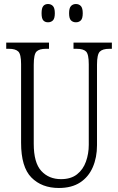

<svg xmlns="http://www.w3.org/2000/svg" viewBox="-20 -926 589 956"><path d="M273 10Q188 10 136.5 -42Q85 -94 85 -215V-607Q85 -656 71 -669.5Q57 -683 25 -683H11V-714H224V-683H208Q176 -683 162 -669.5Q148 -656 148 -603V-210Q148 -116 185.5 -75Q223 -34 284 -34Q333 -34 363.5 -58Q394 -82 408 -121.5Q422 -161 422 -205V-606Q422 -656 408.5 -669.5Q395 -683 362 -683H346V-714H537V-683H524Q491 -683 477 -669Q463 -655 463 -604V-203Q463 -142 442 -93.5Q421 -45 379 -17.5Q337 10 273 10ZM358 -815Q343 -815 333.5 -824.5Q324 -834 324 -860Q324 -886 333.5 -896Q343 -906 358 -906Q373 -906 382.5 -896Q392 -886 392 -860Q392 -834 382.5 -824.5Q373 -815 358 -815ZM219 -815Q204 -815 195.5 -824.5Q187 -834 187 -860Q187 -886 195.5 -896Q204 -906 219 -906Q234 -906 243.5 -896Q253 -886 253 -860Q253 -834 243.5 -824.5Q234 -815 219 -815Z"/></svg>

Font: Noto Serif Tamil ExtraCondensed Light
Style: Regular
Weight: 300
Width: 2
Designer: Indian Type Foundry, Tom Grace, and the Monotype Design Team
Foundry: Monotype Imaging Inc.
Version: Version 2.004; ttfautohint (v1.8.4.7-5d5b)